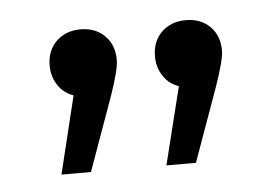

<svg xmlns="http://www.w3.org/2000/svg" viewBox="-30 -709 423 291"><g transform="rotate(-5 181.0 -563.5)"><path d="M210 -621.1Q210 -644 224.4 -658Q238.8 -671.9 261.2 -671.9Q283.7 -671.9 297.9 -658Q312 -644 312 -621.1Q312 -607.4 297.9 -566.9L257.8 -455.1H212.9L242.2 -573.2Q228 -577.6 219 -590.8Q210 -604 210 -621.1ZM49.8 -621.1Q49.8 -644 64.2 -658Q78.6 -671.9 101.1 -671.9Q123.5 -671.9 137.7 -658Q151.9 -644 151.9 -621.1Q151.9 -606 138.2 -566.9L98.1 -455.1H53.2L82 -573.2Q67.9 -577.6 58.8 -590.8Q49.8 -604 49.8 -621.1Z"/></g></svg>

Font: Gidolinya
Style: Regular
Weight: 400
Version: Version 1.0.3